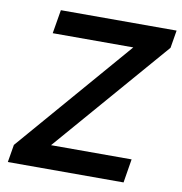

<svg xmlns="http://www.w3.org/2000/svg" viewBox="-81 -804 833 880"><g transform="rotate(10 335.0 -364.0)"><path d="M13.2 0 26.9 -82 488.3 -617.2H113.3L131.8 -727.5H670.4L656.7 -645L194.8 -110.4H569.8L551.8 0Z"/></g></svg>

Font: Inter Semi Bold
Style: Italic
Weight: 600
Italic angle: -9.39999°
Designer: Rasmus Andersson
Foundry: rsms
Version: Version 4.000;git-3c8e0fc